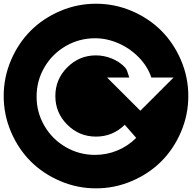

<svg xmlns="http://www.w3.org/2000/svg" viewBox="-20 -820 1040 1040"><path d="M740.2 -220.2 919.9 -399.9H799.8Q779.8 -460.4 731.7 -509.5Q683.6 -558.6 621.1 -585.7Q558.6 -612.8 495.1 -612.8Q409.2 -612.8 336.2 -570.6Q263.2 -528.3 220.7 -455.6Q178.2 -382.8 178.2 -296.9Q178.2 -210.9 220.7 -138.2Q263.2 -65.4 336.2 -23.2Q409.2 19 495.1 19Q558.1 19 615.7 -4.9Q673.3 -28.8 717.8 -73.2L655.8 -144Q590.3 -80.1 500 -80.1Q409.2 -80.1 344.5 -144.5Q279.8 -209 279.8 -299.8Q279.8 -390.6 344.5 -455.3Q409.2 -520 500 -520Q543 -520 585 -503.2Q627 -486.3 655.8 -456.1Q663.6 -447.8 667.2 -439.2Q670.9 -430.7 674.1 -418.9Q677.2 -407.2 680.2 -399.9H560.1ZM960.4 -493.9Q1000 -401.4 1000 -299.8Q1000 -198.2 960.4 -105.7Q920.9 -13.2 853.8 54Q786.6 121.1 694.1 160.6Q601.6 200.2 500 200.2Q398.4 200.2 305.9 160.6Q213.4 121.1 146.2 54Q79.1 -13.2 39.6 -105.7Q0 -198.2 0 -299.8Q0 -401.4 39.6 -493.9Q79.1 -586.4 146.2 -653.6Q213.4 -720.7 305.9 -760.3Q398.4 -799.8 500 -799.8Q601.6 -799.8 694.1 -760.3Q786.6 -720.7 853.8 -653.6Q920.9 -586.4 960.4 -493.9Z"/></svg>

Font: Web Symbols
Style: Regular
Weight: 400
Designer: Igor Kiselev
Foundry: Just Be Nice studio
Version: Version 1.000;PS 001.001;hotconv 1.0.56